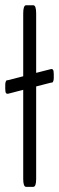

<svg xmlns="http://www.w3.org/2000/svg" viewBox="-37 -726 228 746"><path d="M92.3 0Q92.3 0 64.5 0Q53.2 0 53.2 -30.8V-377L-3.4 -362.3Q-9.8 -360.4 -13.2 -363.8Q-16.6 -367.2 -16.6 -381.3V-396Q-16.6 -403.3 -15.1 -407.5Q-13.7 -411.6 -12.9 -412.6Q-12.2 -413.6 -8.1 -414.3Q-3.9 -415 -3.4 -415L53.2 -429.7V-673.8Q53.2 -705.6 64.5 -705.6H92.3Q103.5 -705.6 103.5 -673.8V-442.9L158.7 -457Q165 -459 168.5 -455.6Q171.9 -452.1 171.9 -438V-423.3Q171.9 -416 170.4 -411.9Q168.9 -407.7 168.2 -406.7Q167.5 -405.8 163.3 -405Q159.2 -404.3 158.7 -404.3L103.5 -390.1V-30.8Q103.5 0 92.3 0Z"/></svg>

Font: BenchNine Light
Style: Regular
Weight: 300
Version: Version 1 ; ttfautohint (v0.92.18-e454-dirty) -l 8 -r 50 -G 